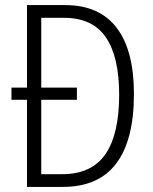

<svg xmlns="http://www.w3.org/2000/svg" viewBox="-20 -734 602 754"><path d="M236 -714Q370 -714 438 -625Q506 -536 506 -365Q506 -184 436.5 -92Q367 0 227 0H86V-342H25V-390H86V-714ZM231 -664H142V-390H282V-342H142V-50H224Q340 -50 394 -128.5Q448 -207 448 -362Q448 -510 396 -587Q344 -664 231 -664Z"/></svg>

Font: Noto Sans Lao Looped Condensed Light
Style: Regular
Weight: 300
Width: 3
Designer: Mark Frömberg, Ben Mitchell
Foundry: The Fontpad Ltd
Version: Version 1.002; ttfautohint (v1.8.4.7-5d5b)